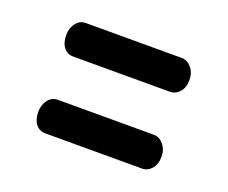

<svg xmlns="http://www.w3.org/2000/svg" viewBox="-62 -492 566 477"><g transform="rotate(20 221.0 -254.0)"><path d="M58 -152Q58 -171 68 -184Q78 -197 93 -197H348Q362 -197 373 -184Q384 -171 384 -152Q384 -132 373.5 -120Q363 -108 348 -108H93Q77 -108 67.5 -120Q58 -132 58 -152ZM58 -355Q58 -374 68 -387Q78 -400 93 -400H348Q362 -400 373 -387Q384 -374 384 -355Q384 -335 373.5 -323Q363 -311 348 -311H93Q77 -311 67.5 -323Q58 -335 58 -355Z"/></g></svg>

Font: AkaAcidDosis
Style: SemiBold
Weight: 600
Designer: Edgar Tolentino, Pablo Impallari, Igino Marini, Cyberella
Foundry: Edgar Tolentino, Pablo Impallari, Igino Marini, Cyberella
Version: Version 1.007